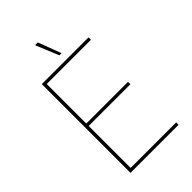

<svg xmlns="http://www.w3.org/2000/svg" viewBox="-258 -975 1071 1071"><g transform="rotate(-45 277.0 -440.0)"><path d="M293 -744H310L259 -880H237ZM110 0H489V-19H130V-350H459V-369H130V-681H479V-700H110Z"/></g></svg>

Font: Fixel Text Thin
Style: Regular
Weight: 100
Width: 4
Designer: AlfaBravo + MacPaw
Foundry: Kyrylo Tkachov, Marchela Mozhyna, Serhii Makarenko, Maria Weinstein, Zakhar Kryvoshyya
Version: Version 1.211